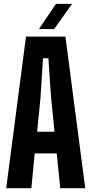

<svg xmlns="http://www.w3.org/2000/svg" viewBox="-20 -993 483 1013"><path d="M12.7 0H145.5C154.3 -91.8 160.2 -153.3 163.1 -183.6H279.3C288.1 -91.8 294.9 -30.3 297.9 0H429.7C377.9 -399.4 342.8 -666 325.2 -799.8H117.2C65.4 -400.4 30.3 -133.8 12.7 0ZM175.8 -297.9 193.4 -473.6C200.2 -580.1 205.1 -650.4 207 -685.5H235.4C242.2 -579.1 247.1 -508.8 250 -473.6L267.6 -297.9H175.8ZM185.5 -839.8H265.6C312.5 -906.2 343.8 -950.2 360.4 -972.7H275.4C230.5 -906.2 200.2 -862.3 185.5 -839.8Z"/></svg>

Font: Yellow Ladder Regular
Style: Regular
Weight: 400
Designer: Zima Creative
Version: Version 2.002